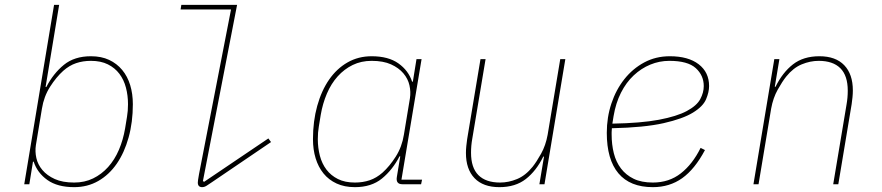

<svg xmlns="http://www.w3.org/2000/svg" viewBox="-20 -760 3640 792"><path d="M203 -740H224L168 -401H171Q200 -457 243.5 -492.5Q287 -528 355 -528Q398 -528 430 -513Q462 -498 484 -471.5Q506 -445 517 -409Q528 -373 528 -330Q528 -256 510.5 -193Q493 -130 461.5 -84.5Q430 -39 385.5 -13.5Q341 12 286 12Q217 12 175.5 -17.5Q134 -47 119 -93H116L101 0H80ZM286 -7Q329 -7 364 -24Q399 -41 426 -71Q453 -101 470.5 -142Q488 -183 496 -230L504 -279Q508 -302 508 -330Q508 -366 499.5 -398.5Q491 -431 472.5 -455.5Q454 -480 425 -494.5Q396 -509 355 -509Q322 -509 294 -499.5Q266 -490 241 -468Q212 -442 186.5 -402Q161 -362 153 -312L128 -161Q124 -135 130 -108Q136 -81 155 -58.5Q174 -36 206 -21.5Q238 -7 286 -7Z M814 12Q796 12 796 -7Q796 -10 797 -18Q798 -26 801 -42L933 -721H725L728 -740H958L817 -13L822 -10L1087 -189L1098 -174L855 -9Q842 0 832.5 6Q823 12 814 12Z M1444 12Q1401 12 1368.5 -3Q1336 -18 1314.5 -44.5Q1293 -71 1282 -107Q1271 -143 1271 -186Q1271 -260 1288.5 -323Q1306 -386 1337.5 -431.5Q1369 -477 1413.5 -502.5Q1458 -528 1513 -528Q1582 -528 1623.5 -498.5Q1665 -469 1680 -423H1683L1698 -516H1719L1636 -19H1721L1717 0H1640Q1612 0 1617 -30L1631 -115H1628Q1599 -59 1555.5 -23.5Q1512 12 1444 12ZM1444 -7Q1477 -7 1505 -16.5Q1533 -26 1558 -48Q1587 -74 1612.5 -114Q1638 -154 1646 -204L1671 -355Q1675 -381 1669 -408Q1663 -435 1644 -457.5Q1625 -480 1593 -494.5Q1561 -509 1513 -509Q1470 -509 1435 -492Q1400 -475 1373 -445Q1346 -415 1328.5 -374Q1311 -333 1303 -286L1295 -237Q1291 -214 1291 -186Q1291 -150 1299.5 -117.5Q1308 -85 1326.5 -60.5Q1345 -36 1374 -21.5Q1403 -7 1444 -7Z M2224 -114H2221Q2192 -55 2149 -21.5Q2106 12 2040 12Q1973 12 1937.5 -25Q1902 -62 1902 -129Q1902 -143 1903.5 -157.5Q1905 -172 1907 -186L1962 -516H1983L1928 -187Q1923 -159 1923 -130Q1923 -68 1953.5 -37.5Q1984 -7 2043 -7Q2078 -7 2113 -21.5Q2148 -36 2177 -72Q2193 -92 2212 -126Q2231 -160 2239 -204L2291 -516H2312L2226 0H2205Z M2673 12Q2579 12 2531 -45Q2483 -102 2483 -212Q2483 -276 2502 -333Q2521 -390 2555.5 -433.5Q2590 -477 2637.5 -502.5Q2685 -528 2743 -528Q2819 -528 2862 -495Q2905 -462 2905 -405Q2905 -380 2892.5 -350.5Q2880 -321 2838.5 -295.5Q2797 -270 2717.5 -252Q2638 -234 2504 -231Q2503 -223 2503 -214.5Q2503 -206 2503 -205Q2503 -164 2512 -128Q2521 -92 2541.5 -65Q2562 -38 2594 -22.5Q2626 -7 2673 -7Q2740 -7 2788.5 -45Q2837 -83 2870 -150L2888 -141Q2846 -62 2794 -25Q2742 12 2673 12ZM2741 -509Q2700 -509 2662.5 -493.5Q2625 -478 2594 -449Q2563 -420 2541.5 -377.5Q2520 -335 2511 -281L2506 -250Q2624 -252 2698 -266Q2772 -280 2813 -302Q2854 -324 2868.5 -351Q2883 -378 2883 -405Q2883 -449 2850 -479Q2817 -509 2741 -509Z M3088 0 3174 -516H3195L3176 -402H3179Q3208 -461 3251 -494.5Q3294 -528 3360 -528Q3427 -528 3462.5 -491Q3498 -454 3498 -387Q3498 -373 3496.5 -358.5Q3495 -344 3493 -330L3438 0H3417L3472 -329Q3477 -357 3477 -386Q3477 -448 3446.5 -478.5Q3416 -509 3357 -509Q3322 -509 3287 -494.5Q3252 -480 3223 -444Q3207 -424 3188 -390Q3169 -356 3161 -312L3109 0Z"/></svg>

Font: IBM Plex Mono Thin
Style: Italic
Weight: 100
Italic angle: -9°
Monospace: yes
Designer: Mike Abbink, Paul van der Laan, Pieter van Rosmalen
Foundry: Bold Monday
Version: Version 2.3